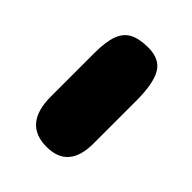

<svg xmlns="http://www.w3.org/2000/svg" viewBox="-22 -492 436 436"><g transform="rotate(-45 196.5 -274.0)"><path d="M262 -346Q298 -346 319 -338.5Q340 -331 349 -314Q358 -297 358 -268Q358 -231 333 -216.5Q308 -202 253 -202H116Q35 -202 35 -272Q35 -346 123 -346Z"/></g></svg>

Font: Coiny
Style: Regular
Weight: 400
Version: Version 001.001